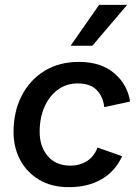

<svg xmlns="http://www.w3.org/2000/svg" viewBox="-20 -765 568 794"><path d="M265 9Q193 9 142 -21.5Q91 -52 63.5 -103.5Q36 -155 36 -219Q36 -303 69.5 -368.5Q103 -434 163.5 -471.5Q224 -509 307 -509Q397 -509 452 -462.5Q507 -416 518 -345L411 -322Q407 -364 380.5 -392Q354 -420 301 -420Q254 -420 218.5 -393.5Q183 -367 163.5 -322Q144 -277 144 -220Q144 -159 177.5 -119.5Q211 -80 272 -80Q309 -80 339.5 -99Q370 -118 383 -155L485 -119Q457 -57 400.5 -24Q344 9 265 9ZM390 -745H506L362 -576H272Z"/></svg>

Font: Prodigy Sans Medium
Style: Italic
Weight: 500
Italic angle: -13°
Designer: Wei Huang
Foundry: Wei Huang
Version: Version 1.003; ttfautohint (v1.8.3)